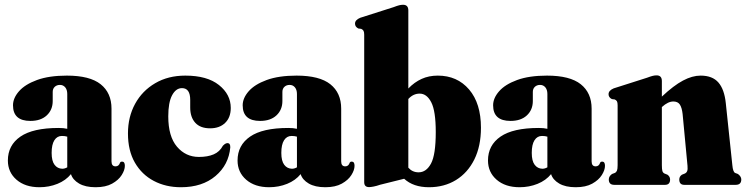

<svg xmlns="http://www.w3.org/2000/svg" viewBox="-20 -775 3128 805"><path d="M13 -102Q13 -166 65.5 -202.2Q118 -238.5 226 -238.5Q246.5 -238.5 262 -235V-381Q262 -398.5 253.5 -408.8Q245 -419 231.5 -419Q218 -419 209.5 -411Q201 -403 201 -389.5V-351.5Q201 -314.5 176 -291.2Q151 -268 107.5 -268Q34.5 -268 34.5 -333.5Q34.5 -363.5 59.5 -392.2Q84.5 -421 135 -439.5Q185.5 -458 260.5 -458Q356.5 -458 402 -421.8Q447.5 -385.5 447.5 -319.5V-98.5Q447.5 -77.5 464.5 -77.5Q478.5 -77.5 483.5 -93.5Q486 -97.5 491.5 -97.5Q503.5 -97.5 503.5 -80Q503.5 -62 490.2 -41Q477 -20 450 -5Q423 10 381 10Q338 10 311.5 -5.5Q285 -21 277.5 -45Q256 -18.5 220.8 -4.2Q185.5 10 145.5 10Q85.5 10 49.2 -21.5Q13 -53 13 -102ZM196.5 -134Q196.5 -100 208.8 -84Q221 -68 241 -67.5Q251.5 -67.5 262 -73.5V-202Q252.5 -205 239.5 -205Q219.5 -205 208 -187Q196.5 -169 196.5 -134Z M947.5 -322.5Q947.5 -282.5 924 -259.8Q900.5 -237 861 -237Q820 -237 798.8 -260.2Q777.5 -283.5 777.5 -324V-356Q777.5 -405.5 743 -405.5Q717.5 -405.5 701.5 -375.5Q685.5 -345.5 685.5 -287Q685.5 -203 722 -160Q758.5 -117 814 -117Q850.5 -117 875.8 -127.8Q901 -138.5 914.5 -164Q921.5 -171 926 -173Q930.5 -175 934.5 -175Q946 -174.5 945.5 -157Q939 -84 883.5 -37Q828 10 738.5 10Q675 10 624.8 -16.5Q574.5 -43 545.5 -93.2Q516.5 -143.5 516.5 -215.5Q516.5 -285 546.5 -339.8Q576.5 -394.5 630.8 -426.2Q685 -458 757 -458Q848.5 -458 898 -418.5Q947.5 -379 947.5 -322.5Z M976 -102Q976 -166 1028.5 -202.2Q1081 -238.5 1189 -238.5Q1209.5 -238.5 1225 -235V-381Q1225 -398.5 1216.5 -408.8Q1208 -419 1194.5 -419Q1181 -419 1172.5 -411Q1164 -403 1164 -389.5V-351.5Q1164 -314.5 1139 -291.2Q1114 -268 1070.5 -268Q997.5 -268 997.5 -333.5Q997.5 -363.5 1022.5 -392.2Q1047.5 -421 1098 -439.5Q1148.5 -458 1223.5 -458Q1319.5 -458 1365 -421.8Q1410.5 -385.5 1410.5 -319.5V-98.5Q1410.5 -77.5 1427.5 -77.5Q1441.5 -77.5 1446.5 -93.5Q1449 -97.5 1454.5 -97.5Q1466.5 -97.5 1466.5 -80Q1466.5 -62 1453.2 -41Q1440 -20 1413 -5Q1386 10 1344 10Q1301 10 1274.5 -5.5Q1248 -21 1240.5 -45Q1219 -18.5 1183.8 -4.2Q1148.5 10 1108.5 10Q1048.5 10 1012.2 -21.5Q976 -53 976 -102ZM1159.5 -134Q1159.5 -100 1171.8 -84Q1184 -68 1204 -67.5Q1214.5 -67.5 1225 -73.5V-202Q1215.5 -205 1202.5 -205Q1182.5 -205 1171 -187Q1159.5 -169 1159.5 -134Z M1692 -731V-404Q1717.5 -430.5 1747.8 -444.2Q1778 -458 1815.5 -458Q1897 -458 1946.8 -399.8Q1996.5 -341.5 1996.5 -239.5Q1996.5 -162.5 1968.8 -106.5Q1941 -50.5 1891.8 -20.2Q1842.5 10 1778.5 10Q1713 10 1674.5 -25.5L1574 -0.5Q1558 5 1546.2 7.2Q1534.5 9.5 1527.5 9.5Q1507 9.5 1507 -11V-629.5Q1507 -641 1504 -646Q1501 -651 1494.5 -654L1482.5 -655.5Q1468.5 -662.5 1468.5 -676Q1468.5 -691.5 1490.5 -700.5L1630 -745Q1645.5 -751 1654 -753Q1662.5 -755 1670 -755Q1692 -755 1692 -731ZM1739.5 -382.5Q1712.5 -382.5 1692 -360V-72Q1709 -52.5 1735 -52.5Q1767.5 -52.5 1787.2 -89.5Q1807 -126.5 1807 -221Q1807 -309.5 1788.2 -346Q1769.5 -382.5 1739.5 -382.5Z M2026 -102Q2026 -166 2078.5 -202.2Q2131 -238.5 2239 -238.5Q2259.5 -238.5 2275 -235V-381Q2275 -398.5 2266.5 -408.8Q2258 -419 2244.5 -419Q2231 -419 2222.5 -411Q2214 -403 2214 -389.5V-351.5Q2214 -314.5 2189 -291.2Q2164 -268 2120.5 -268Q2047.5 -268 2047.5 -333.5Q2047.5 -363.5 2072.5 -392.2Q2097.5 -421 2148 -439.5Q2198.5 -458 2273.5 -458Q2369.5 -458 2415 -421.8Q2460.5 -385.5 2460.5 -319.5V-98.5Q2460.5 -77.5 2477.5 -77.5Q2491.5 -77.5 2496.5 -93.5Q2499 -97.5 2504.5 -97.5Q2516.5 -97.5 2516.5 -80Q2516.5 -62 2503.2 -41Q2490 -20 2463 -5Q2436 10 2394 10Q2351 10 2324.5 -5.5Q2298 -21 2290.5 -45Q2269 -18.5 2233.8 -4.2Q2198.5 10 2158.5 10Q2098.5 10 2062.2 -21.5Q2026 -53 2026 -102ZM2209.5 -134Q2209.5 -100 2221.8 -84Q2234 -68 2254 -67.5Q2264.5 -67.5 2275 -73.5V-202Q2265.5 -205 2252.5 -205Q2232.5 -205 2221 -187Q2209.5 -169 2209.5 -134Z M2755 -435V-370Q2804.5 -416.5 2843.5 -437.2Q2882.5 -458 2917.5 -458Q2967 -458 2992 -429.2Q3017 -400.5 3023 -343L3050.5 -82.5Q3053 -54.5 3062 -50L3074 -45.5Q3088 -35 3088 -22.5Q3088 0 3064.5 0H2849Q2828 0 2828 -22.5Q2828 -35 2839 -42.5L2851.5 -47.5Q2858 -50.5 2861 -57.5Q2864 -64.5 2862.5 -80L2842 -297Q2839 -323.5 2830.5 -336.5Q2822 -349.5 2803 -349.5Q2781 -349.5 2756 -327L2755 -326V-82.5Q2755 -65.5 2757.2 -58Q2759.5 -50.5 2766 -47.5L2778.5 -42.5Q2789.5 -34.5 2789.5 -22.5Q2789.5 0 2768.5 0H2555.5Q2532.5 0 2532.5 -22.5Q2532.5 -36 2546 -45.5L2558 -50Q2564 -53 2566.8 -59.8Q2569.5 -66.5 2569.5 -82.5V-333.5Q2569.5 -345 2566.8 -350Q2564 -355 2557.5 -358L2545.5 -359.5Q2531.5 -366.5 2531.5 -380Q2531.5 -395.5 2553 -404.5L2692.5 -449Q2708.5 -455 2716.8 -457Q2725 -459 2733 -459Q2755 -459 2755 -435Z"/></svg>

Font: Fraunces 144pt Soft Black
Style: Regular
Weight: 900
Version: Version 1.000;[b76b70a41]